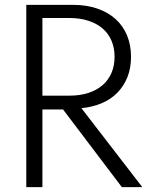

<svg xmlns="http://www.w3.org/2000/svg" viewBox="-20 -770 621 790"><path d="M154.5 -695.9H265Q309.1 -695.9 343.9 -684.5Q378.6 -673.2 402.5 -652.5Q426.4 -631.8 438.9 -602.3Q451.4 -572.7 451.4 -536.4Q451.4 -500 438.9 -470.5Q426.4 -440.9 402.5 -420Q378.6 -399.1 343.9 -387.7Q309.1 -376.4 265 -376.4H154.5ZM154.5 0V-319.5H239.5L481.4 0H565.5L315 -325Q360 -329.1 397.7 -345Q435.5 -360.9 462.3 -388Q489.1 -415 504.1 -452.3Q519.1 -489.5 519.1 -536.4Q519.1 -585 502.7 -624.3Q486.4 -663.6 455.5 -691.6Q424.5 -719.5 380.2 -734.8Q335.9 -750 280.5 -750H88.2V0Z"/></svg>

Font: Spartan MB
Style: Regular
Weight: 212
Designer: Matt Bailey, Mirko Velimirovic
Foundry: Matt Bailey
Version: Version 1.005